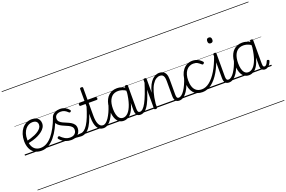

<svg xmlns="http://www.w3.org/2000/svg" viewBox="-190 -1813 4641 3116"><g transform="rotate(-20 2131.0 -255.0)"><path d="M284 17Q211 17 163 -14Q115 -45 91 -100Q67 -155 67 -225Q67 -289 84 -342.5Q101 -396 132 -435.5Q163 -475 206.5 -497Q250 -519 303 -519Q351 -519 382 -502.5Q413 -486 427.5 -459Q442 -432 442 -399Q442 -361 423 -329.5Q404 -298 371 -272Q338 -246 296 -225.5Q254 -205 207 -191Q160 -177 114 -168L112 -213Q146 -221 184 -232.5Q222 -244 258 -260Q294 -276 322.5 -296.5Q351 -317 368.5 -341.5Q386 -366 386 -396Q386 -432 363 -451Q340 -470 295 -470Q265 -470 234 -455.5Q203 -441 178 -411.5Q153 -382 138 -337.5Q123 -293 123 -232Q123 -162 144 -117.5Q165 -73 201.5 -52Q238 -31 284 -31Q294 -31 299.5 -23.5Q305 -16 305 -7Q305 2 299.5 9.5Q294 17 284 17ZM0 590H488V600H0ZM0 -20H488V0H0ZM0 -505H488V-500H0ZM0 -1110H488V-1100H0Z M284 17Q275 17 270.5 9.5Q266 2 266 -7.5Q266 -17 270.5 -24Q275 -31 284 -31Q340 -31 390.5 -60Q441 -89 485 -142Q529 -195 567.5 -267Q606 -339 638 -426Q641 -435 651.5 -435.5Q662 -436 670 -431Q678 -426 675 -416Q643 -326 602.5 -247Q562 -168 513 -109Q464 -50 406.5 -16.5Q349 17 284 17ZM488 590H538V600H488ZM488 -20H538V0H488ZM488 -505H538V-500H488ZM488 -1110H538V-1100H488Z M853 -11Q882 -19 903.5 -23.5Q925 -28 942.5 -29.5Q960 -31 974 -31Q983 -31 987 -23.5Q991 -16 990 -7Q989 2 983 9.5Q977 17 968 17Q946 17 925.5 14Q905 11 882 10Q859 9 827 16ZM794 19Q746 19 707.5 4.5Q669 -10 642.5 -30.5Q616 -51 602 -69Q595 -77 595.5 -85.5Q596 -94 605 -102Q615 -109 622 -110Q629 -111 636 -102Q664 -72 703.5 -49Q743 -26 794 -26Q827 -26 851.5 -38Q876 -50 889 -71.5Q902 -93 902 -121Q902 -153 882.5 -174Q863 -195 832.5 -209.5Q802 -224 767 -238.5Q732 -253 701 -271Q670 -289 650.5 -317Q631 -345 631 -388Q631 -426 651 -455.5Q671 -485 707 -502Q743 -519 792 -519Q828 -519 857.5 -508Q887 -497 908.5 -479.5Q930 -462 943 -445Q950 -436 949 -429.5Q948 -423 938 -416Q931 -410 923.5 -410.5Q916 -411 908 -418Q881 -445 853.5 -459Q826 -473 790 -473Q741 -473 713 -451.5Q685 -430 685 -389Q685 -357 704.5 -336Q724 -315 755 -300Q786 -285 821 -271Q856 -257 887 -239Q918 -221 937.5 -194Q957 -167 957 -126Q957 -90 939 -57Q921 -24 885 -2.5Q849 19 794 19ZM538 590H1073V600H538ZM538 -20H1073V0H538ZM538 -505H1073V-500H538ZM538 -1110H1073V-1100H538Z M967 17Q957 17 951.5 9.5Q946 2 946.5 -7Q947 -16 954 -23.5Q961 -31 974 -31Q1004 -31 1034 -53Q1064 -75 1094.5 -122Q1125 -169 1155.5 -244.5Q1186 -320 1217 -426Q1220 -435 1228.5 -436.5Q1237 -438 1244 -433Q1251 -428 1249 -418Q1222 -310 1193 -228.5Q1164 -147 1130.5 -92.5Q1097 -38 1056.5 -10.5Q1016 17 967 17ZM1073 590V600ZM1073 -20V0ZM1073 -505V-500ZM1073 -1110V-1100Z M1353 17Q1317 17 1290.5 1.5Q1264 -14 1246.5 -44.5Q1229 -75 1220 -119Q1211 -163 1211 -221V-452H1125Q1115 -452 1110.5 -457.5Q1106 -463 1106 -476Q1106 -488 1110.5 -494Q1115 -500 1125 -500H1211V-711Q1211 -721 1217.5 -725.5Q1224 -730 1238 -730Q1251 -730 1257.5 -725.5Q1264 -721 1264 -711V-500H1402Q1412 -500 1416.5 -494Q1421 -488 1421 -476Q1421 -463 1416.5 -457.5Q1412 -452 1402 -452H1264V-230Q1264 -186 1269.5 -149.5Q1275 -113 1287 -86.5Q1299 -60 1317 -45.5Q1335 -31 1360 -31Q1370 -31 1375 -23.5Q1380 -16 1379.5 -7Q1379 2 1372.5 9.5Q1366 17 1353 17ZM1073 590H1461V600H1073ZM1073 -20H1461V0H1073ZM1073 -505H1461V-500H1073ZM1073 -1110H1461V-1100H1073Z M1355 17Q1345 17 1339.5 9.5Q1334 2 1334.5 -7Q1335 -16 1342 -23.5Q1349 -31 1362 -31Q1387 -31 1413 -51.5Q1439 -72 1463.5 -109Q1488 -146 1510.5 -194.5Q1533 -243 1551 -301Q1554 -310 1562 -311.5Q1570 -313 1576.5 -308.5Q1583 -304 1581 -293Q1568 -236 1547 -180.5Q1526 -125 1497 -80.5Q1468 -36 1432.5 -9.5Q1397 17 1355 17ZM1461 590V600ZM1461 -20V0ZM1461 -505V-500ZM1461 -1110V-1100Z M1701 17Q1653 17 1618 -11.5Q1583 -40 1564 -93.5Q1545 -147 1545 -223Q1545 -275 1554 -320.5Q1563 -366 1581.5 -402.5Q1600 -439 1628 -465Q1656 -491 1692.5 -505Q1729 -519 1775 -519Q1815 -519 1849.5 -507.5Q1884 -496 1922 -471V-419Q1881 -449 1844 -459.5Q1807 -470 1778 -470Q1744 -470 1716 -460Q1688 -450 1667 -429.5Q1646 -409 1631 -379.5Q1616 -350 1608.5 -311Q1601 -272 1601 -224Q1601 -173 1611.5 -129.5Q1622 -86 1646 -59.5Q1670 -33 1710 -33Q1755 -33 1795 -74Q1835 -115 1865 -200Q1895 -285 1909 -416L1929 -349Q1915 -223 1883 -142Q1851 -61 1805 -22Q1759 17 1701 17ZM1992 17Q1972 17 1956 11.5Q1940 6 1929 -7Q1918 -20 1912 -41.5Q1906 -63 1906 -95V-496Q1906 -506 1912.5 -510.5Q1919 -515 1932 -515Q1946 -515 1952 -510.5Q1958 -506 1958 -496V-100Q1958 -64 1967 -47.5Q1976 -31 1998 -31Q2008 -31 2012.5 -23.5Q2017 -16 2016.5 -7Q2016 2 2010 9.5Q2004 17 1992 17ZM1461 590H2096V600H1461ZM1461 -20H2096V0H1461ZM1461 -505H2096V-500H1461ZM1461 -1110H2096V-1100H1461Z M1990 17Q1980 17 1974.5 9.5Q1969 2 1969.5 -7Q1970 -16 1977 -23.5Q1984 -31 1997 -31Q2023 -31 2050 -56Q2077 -81 2106 -134.5Q2135 -188 2167.5 -273Q2200 -358 2237 -477Q2240 -487 2248.5 -488.5Q2257 -490 2264 -485Q2271 -480 2268 -469Q2237 -349 2206 -258Q2175 -167 2142.5 -106Q2110 -45 2072.5 -14Q2035 17 1990 17ZM2096 590V600ZM2096 -20V0ZM2096 -505V-500ZM2096 -1110V-1100Z M2663 17Q2643 17 2627 11.5Q2611 6 2600 -6.5Q2589 -19 2582.5 -40.5Q2576 -62 2576 -94V-350Q2576 -391 2568.5 -417.5Q2561 -444 2544 -457Q2527 -470 2498 -470Q2465 -470 2431.5 -449Q2398 -428 2368 -380.5Q2338 -333 2315.5 -256Q2293 -179 2281 -66V-4Q2281 6 2274.5 10.5Q2268 15 2254 15Q2241 15 2234.5 10.5Q2228 6 2228 -4V-496Q2228 -506 2234.5 -510.5Q2241 -515 2254 -515Q2268 -515 2274.5 -510.5Q2281 -506 2281 -496V-258Q2299 -334 2325.5 -384.5Q2352 -435 2382.5 -464.5Q2413 -494 2444 -506.5Q2475 -519 2502 -519Q2538 -519 2567 -505Q2596 -491 2613 -456.5Q2630 -422 2630 -360V-99Q2630 -65 2638 -48Q2646 -31 2669 -31Q2679 -31 2683.5 -23.5Q2688 -16 2687.5 -7Q2687 2 2681 9.5Q2675 17 2663 17ZM2096 590H2767V600H2096ZM2096 -20H2767V0H2096ZM2096 -505H2767V-500H2096ZM2096 -1110H2767V-1100H2096Z M2661 17Q2651 17 2645.5 9.5Q2640 2 2640.5 -7Q2641 -16 2648 -23.5Q2655 -31 2668 -31Q2693 -31 2719 -51.5Q2745 -72 2769.5 -109Q2794 -146 2816.5 -194.5Q2839 -243 2857 -301Q2860 -310 2868 -311.5Q2876 -313 2882.5 -308.5Q2889 -304 2887 -293Q2874 -236 2853 -180.5Q2832 -125 2803 -80.5Q2774 -36 2738.5 -9.5Q2703 17 2661 17ZM2767 590V600ZM2767 -20V0ZM2767 -505V-500ZM2767 -1110V-1100Z M3065 17Q2961 17 2906 -49Q2851 -115 2851 -238Q2851 -298 2866.5 -349Q2882 -400 2912 -438.5Q2942 -477 2983.5 -498Q3025 -519 3077 -519Q3124 -519 3167 -499Q3210 -479 3241 -442Q3246 -435 3245.5 -428.5Q3245 -422 3236 -413Q3227 -404 3219 -404Q3211 -404 3205 -410Q3175 -437 3147.5 -453.5Q3120 -470 3075 -470Q3038 -470 3006.5 -454Q2975 -438 2952.5 -408Q2930 -378 2918 -335.5Q2906 -293 2906 -240Q2906 -177 2923 -129.5Q2940 -82 2976 -56Q3012 -30 3069 -30Q3079 -30 3084.5 -23Q3090 -16 3089 -6.5Q3088 3 3082 10Q3076 17 3065 17ZM2767 590H3302V600H2767ZM2767 -20H3302V0H2767ZM2767 -505H3302V-500H2767ZM2767 -1110H3302V-1100H2767Z M3064 17Q3052 17 3046 10Q3040 3 3040.5 -6.5Q3041 -16 3048 -23Q3055 -30 3069 -30Q3138 -30 3204.5 -83.5Q3271 -137 3330.5 -236.5Q3390 -336 3438 -474Q3441 -484 3449.5 -484.5Q3458 -485 3464.5 -479Q3471 -473 3468 -464Q3424 -313 3361 -205.5Q3298 -98 3222.5 -40.5Q3147 17 3064 17ZM3302 590V600ZM3302 -20V0ZM3302 -505V-500ZM3302 -1110V-1100Z M3521 17Q3501 17 3485 11.5Q3469 6 3457.5 -6.5Q3446 -19 3440 -40.5Q3434 -62 3434 -94V-496Q3434 -506 3440.5 -510.5Q3447 -515 3460 -515Q3473 -515 3480 -510.5Q3487 -506 3487 -496V-99Q3487 -65 3495.5 -48Q3504 -31 3527 -31Q3537 -31 3541.5 -23.5Q3546 -16 3545.5 -7Q3545 2 3538.5 9.5Q3532 17 3521 17ZM3458 -683Q3435 -683 3424.5 -695.5Q3414 -708 3414 -732Q3414 -757 3424.5 -769.5Q3435 -782 3457 -782Q3479 -782 3490 -769.5Q3501 -757 3501 -732Q3502 -707 3490.5 -695Q3479 -683 3458 -683ZM3302 590H3627V600H3302ZM3302 -20H3627V0H3302ZM3302 -505H3627V-500H3302ZM3302 -1110H3627V-1100H3302Z M3521 17Q3511 17 3505.5 9.5Q3500 2 3500.5 -7Q3501 -16 3508 -23.5Q3515 -31 3528 -31Q3553 -31 3579 -51.5Q3605 -72 3629.5 -109Q3654 -146 3676.5 -194.5Q3699 -243 3717 -301Q3720 -310 3728 -311.5Q3736 -313 3742.5 -308.5Q3749 -304 3747 -293Q3734 -236 3713 -180.5Q3692 -125 3663 -80.5Q3634 -36 3598.5 -9.5Q3563 17 3521 17ZM3627 590V600ZM3627 -20V0ZM3627 -505V-500ZM3627 -1110V-1100Z M3864 17Q3815 17 3779.5 -11.5Q3744 -40 3725.5 -93.5Q3707 -147 3707 -223Q3707 -275 3716 -320.5Q3725 -366 3743.5 -402.5Q3762 -439 3790 -465Q3818 -491 3854.5 -505Q3891 -519 3938 -519Q3973 -519 4003.5 -510Q4034 -501 4068 -482V-497Q4068 -506 4074.5 -510.5Q4081 -515 4094 -515Q4108 -515 4114.5 -510.5Q4121 -506 4121 -496V-95Q4121 -75 4123.5 -60.5Q4126 -46 4132 -38.5Q4138 -31 4149 -31Q4162 -31 4172 -38.5Q4182 -46 4192.5 -62Q4203 -78 4213 -104Q4217 -112 4224 -113.5Q4231 -115 4240 -111Q4250 -108 4253.5 -101.5Q4257 -95 4254 -88Q4243 -55 4225.5 -32Q4208 -9 4187 4Q4166 17 4142 17Q4124 17 4110 11Q4096 5 4086.5 -6.5Q4077 -18 4072.5 -35.5Q4068 -53 4068 -74Q4068 -109 4068 -144.5Q4068 -180 4068 -214Q4047 -134 4016.5 -82.5Q3986 -31 3947.5 -7Q3909 17 3864 17ZM3763 -224Q3763 -173 3773.5 -129.5Q3784 -86 3808 -59.5Q3832 -33 3872 -33Q3916 -33 3955 -71Q3994 -109 4023.5 -188.5Q4053 -268 4068 -392V-430Q4031 -454 3999 -462Q3967 -470 3940 -470Q3906 -470 3878 -460Q3850 -450 3828.5 -429.5Q3807 -409 3792.5 -379.5Q3778 -350 3770.5 -311Q3763 -272 3763 -224ZM3627 590H4262V600H3627ZM3627 -20H4262V0H3627ZM3627 -505H4262V-500H3627ZM3627 -1110H4262V-1100H3627Z"/></g></svg>

Font: Playwrite FR Moderne Guides
Style: Regular
Weight: 400
Designer: Veronika Burian, José Scaglione
Foundry: TypeTogether
Version: Version 1.003